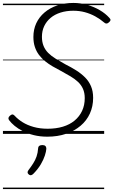

<svg xmlns="http://www.w3.org/2000/svg" viewBox="-20 -910 771 1305"><path d="M302 19Q252 19 210 8.5Q168 -2 135.5 -18.5Q103 -35 79.5 -54.5Q56 -74 42 -93Q36 -101 37.5 -108.5Q39 -116 48 -124Q59 -133 66 -132Q73 -131 80 -123Q102 -99 134 -79Q166 -59 209 -47Q252 -35 304 -35Q361 -35 407.5 -49Q454 -63 487 -90.5Q520 -118 538 -156.5Q556 -195 556 -243Q556 -279 544 -306Q532 -333 510 -353.5Q488 -374 458.5 -391.5Q429 -409 394 -428Q365 -443 337.5 -459Q310 -475 286 -494.5Q262 -514 244.5 -537.5Q227 -561 217 -591Q207 -621 207 -659Q207 -710 226.5 -752Q246 -794 282.5 -825Q319 -856 368.5 -873Q418 -890 479 -890Q527 -890 573 -877Q619 -864 658 -841Q697 -818 723 -789Q732 -780 731 -773Q730 -766 720 -758Q712 -750 703.5 -750Q695 -750 688 -757Q660 -781 627 -799Q594 -817 557 -827Q520 -837 478 -837Q431 -837 391.5 -824.5Q352 -812 324 -788.5Q296 -765 280.5 -732.5Q265 -700 265 -660Q265 -625 276 -598Q287 -571 308 -550Q329 -529 358.5 -511Q388 -493 424 -473Q464 -453 498 -431.5Q532 -410 558 -384Q584 -358 598.5 -324Q613 -290 613 -245Q613 -187 591 -138.5Q569 -90 527.5 -55Q486 -20 429 -0.5Q372 19 302 19ZM176 276Q168 270 167.5 262.5Q167 255 173 247Q192 222 206 200Q220 178 228.5 153.5Q237 129 239 99Q240 86 247.5 81Q255 76 268 76Q282 76 288.5 82.5Q295 89 295 101Q294 119 285 147Q276 175 257.5 206.5Q239 238 209 269Q202 277 193.5 280Q185 283 176 276ZM0 365H688V375H0ZM0 -20H688V0H0ZM0 -505H688V-500H0ZM0 -885H688V-875H0Z"/></svg>

Font: Playwrite DK Uloopet Guides
Style: Regular
Weight: 400
Designer: Veronika Burian, José Scaglione
Foundry: TypeTogether
Version: Version 1.003